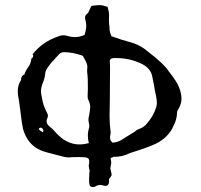

<svg xmlns="http://www.w3.org/2000/svg" viewBox="-20 -743 800 765"><path d="M350.1 2.4Q336.9 2.4 335.9 -11.2Q335 -13.2 335 -29.8Q335 -41.5 335.9 -53.7L337.4 -65.4Q335.9 -65.9 335 -71.3L333.5 -83Q333.5 -86.9 334.5 -88.4Q335.4 -89.8 335.4 -99.6Q335.4 -108.9 330.3 -113Q325.2 -117.2 289.1 -117.2L265.6 -116.7L255.4 -115.7Q244.1 -115.7 232.9 -118.7Q216.8 -123 199.7 -127.2Q182.6 -131.3 165.5 -136.2Q115.2 -149.4 90.8 -187Q72.3 -214.8 68.8 -245.6L67.4 -252.4Q62.5 -293.9 56.6 -335.4L54.2 -350.1Q50.8 -364.3 50.8 -380.9Q50.8 -404.3 64.5 -425.3L64 -428.7Q64 -430.7 65.2 -434.1Q66.4 -437.5 69.6 -441.4Q72.8 -445.3 77.1 -445.8Q81.1 -459.5 90.3 -472.2Q103.5 -489.3 105 -509.3L104 -508.8Q112.3 -513.7 112.3 -520Q112.3 -522.9 109.9 -526.4Q147.5 -576.2 213.9 -598.6Q222.7 -602.5 232.4 -602.5Q240.7 -602.5 249.5 -599.6Q264.2 -595.2 278.3 -595.2Q298.3 -595.2 316.9 -604Q323.7 -625.5 323.7 -641.1Q323.7 -652.3 319.8 -665.5Q318.8 -669.4 318.8 -673.3Q318.8 -682.6 328.1 -689Q330.6 -690.9 332 -693.4L344.2 -719.7Q368.7 -722.7 377.4 -722.7Q387.7 -722.7 408.7 -715.8L410.2 -709.5Q414.6 -696.3 414.6 -681.2L414.1 -662.1Q414.1 -653.3 416 -637.7L417 -620.6Q418 -613.8 424.3 -598.6Q467.3 -583 494.6 -576.2Q536.6 -565.4 564.9 -541Q632.3 -489.7 652.3 -459Q684.6 -418 692.9 -396Q703.1 -371.6 703.1 -350.1Q703.1 -328.6 690.9 -308.6Q685.5 -301.8 685.5 -293.9Q684.6 -264.2 669.4 -238.3L667 -231.9Q642.1 -186 585.4 -163.6Q558.1 -152.3 528.8 -143.1L502.9 -134.8L497.1 -132.8Q468.3 -118.2 436.5 -118.2H432.1Q426.8 -114.3 423.3 -114.3L421.9 -114.7Q420.9 -114.7 420.9 -113.3Q420.9 -111.3 422.4 -102.1L423.3 -94.2L421.4 -83.5Q421.4 -82 420.7 -79.3Q419.9 -76.7 419.9 -74.2Q419.9 -73.2 419.9 -70.8Q419.9 -68.4 420.9 -65.2Q421.9 -62 422.9 -57.6Q423.8 -53.2 424.3 -50.3Q424.8 -47.4 424.8 -45.4Q424.8 -43.9 423.6 -42.5Q422.4 -41 420.4 -37.8Q418.5 -34.7 415.5 -31.2Q414.1 -29.3 414.1 -27.3Q414.1 -24.4 414.6 -22Q414.6 -2.4 399.9 -2.4Q396.5 -2.4 390.6 -4.2Q384.8 -5.9 378.4 -5.9Q369.1 -5.9 360.8 -0.5Q355 2.4 350.1 2.4ZM150.9 -215.8Q152.8 -219.2 152.8 -222.2Q152.8 -229 144 -234.4Q135.3 -234.4 135.3 -229Q135.3 -224.1 150.9 -215.8ZM296.4 -167.5Q314 -167.5 334 -172.9Q330.1 -188 330.1 -202.6Q330.1 -219.7 335.4 -235.4L335.9 -241.2Q335.9 -246.1 334.2 -252.2Q332.5 -258.3 332.5 -265.6Q332.5 -272.5 334 -279.8Q335 -280.8 335 -282.7Q338.9 -303.2 339.4 -316.9Q339.4 -331.1 332 -344.7Q329.1 -350.6 329.1 -356.9L330.1 -391.1Q330.1 -435.1 328.6 -444.1Q327.1 -453.1 327.1 -462.4L328.1 -477.1Q328.1 -488.8 317.4 -506.8Q314.5 -512.2 312 -517.1Q309.6 -522 301.8 -523.4Q271 -534.2 236.8 -535.2Q223.6 -535.2 215.8 -527.3L204.6 -515.1Q161.6 -470.7 160.2 -451.2Q158.7 -431.6 151.1 -413.8Q143.6 -396 143.1 -378.9Q143.1 -372.1 147.5 -351.1Q152.3 -320.3 168.5 -291.5Q170.9 -286.6 170.9 -281.7Q170.9 -276.9 168.2 -271.2Q165.5 -265.6 165.5 -259.8Q165.5 -248.5 177.7 -239Q189.9 -229.5 199.2 -218.3Q243.2 -167.5 296.4 -167.5ZM427.7 -174.8Q443.4 -174.8 460 -183.1Q515.1 -217.3 518.1 -219.2Q524.9 -226.1 533.7 -229Q554.2 -235.8 565.4 -251Q591.8 -280.8 602.5 -315.9Q605 -324.2 605 -332.5Q605 -349.6 596.7 -384.8L594.7 -397.5L585.9 -441.9Q578.6 -470.7 547.4 -487.3Q499 -511.7 442.4 -511.7H432.1Q417.5 -510.3 417.5 -499.5L418.5 -477.1L417.5 -337.9Q417.5 -322.3 417 -308.3Q416.5 -294.4 416.5 -281.2Q416.5 -248.5 420.9 -215.8V-213.4Q420.9 -210 419.7 -205.3Q418.5 -200.7 418.5 -194.8Q418.5 -183.6 427.7 -174.8Z"/></svg>

Font: Kurland
Style: Regular
Weight: 400
Designer: GGBot
Version: 0.22